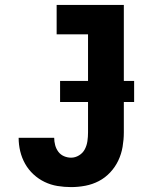

<svg xmlns="http://www.w3.org/2000/svg" viewBox="-20 -755 640 783"><path d="M270 8Q242 8 214.5 3.5Q187 -1 162 -13Q137 -25 116.5 -44Q96 -63 82.5 -87Q69 -111 62.5 -138Q56 -165 56 -193H201Q201 -178 205 -163Q209 -148 218 -136Q227 -124 241 -118Q255 -112 270 -112Q287 -112 302.5 -121.5Q318 -131 326 -146.5Q334 -162 336.5 -179.5Q339 -197 339 -215V-615H211V-735H485V-215Q485 -186 480 -156.5Q475 -127 462.5 -100.5Q450 -74 429.5 -52Q409 -30 383 -16.5Q357 -3 328 2.5Q299 8 270 8ZM225 -339V-425H527V-339Z"/></svg>

Font: Iosevka Curly Heavy Extended
Style: Regular
Weight: 900
Width: 7
Monospace: yes
Designer: Belleve Invis
Foundry: Belleve Invis
Version: Version 11.1.0; ttfautohint (v1.8.3)